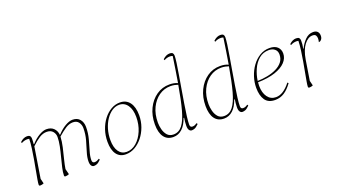

<svg xmlns="http://www.w3.org/2000/svg" viewBox="-61 -1256 3162 1791"><g transform="rotate(-20 1519.5 -360.5)"><path d="M102 12Q90 12 90 0Q90 -14 96 -49Q102 -84 111 -132Q120 -180 129.5 -234Q139 -288 146 -339.5Q153 -391 154 -433Q145 -435 135 -435Q119 -435 104.5 -431Q90 -427 76 -419L72 -430Q90 -447 107 -454.5Q124 -462 140 -462Q163 -462 171 -452.5Q179 -443 179 -426Q179 -411 178.5 -401Q178 -391 176 -371H181Q218 -413 260 -437.5Q302 -462 333 -462Q379 -462 405 -436.5Q431 -411 435 -371H439Q477 -413 519 -437.5Q561 -462 593 -462Q640 -462 665 -432Q690 -402 690 -356Q690 -296 675 -239.5Q660 -183 645 -134Q630 -85 630 -47Q630 -19 653 -19Q667 -19 677.5 -23.5Q688 -28 701 -36L706 -25Q681 0 665.5 6Q650 12 636 12Q621 12 611 -2Q601 -16 601 -44Q601 -85 616.5 -134Q632 -183 647.5 -238.5Q663 -294 663 -354Q663 -387 644.5 -412.5Q626 -438 588 -438Q551 -438 515.5 -415Q480 -392 435 -353Q433 -305 420.5 -250.5Q408 -196 394.5 -143.5Q381 -91 375 -51L389 4Q381 8 371 10Q361 12 353 12Q341 12 341 0Q341 -30 351 -74.5Q361 -119 374.5 -169.5Q388 -220 398 -269.5Q408 -319 408 -359Q408 -390 388 -414Q368 -438 328 -438Q291 -438 255 -415.5Q219 -393 175 -351L126 -45L138 4Q130 8 120 10Q110 12 102 12Z M953 12Q894 12 862 -31.5Q830 -75 830 -156Q830 -218 848.5 -273Q867 -328 899.5 -370.5Q932 -413 974 -437.5Q1016 -462 1063 -462Q1125 -462 1159 -416.5Q1193 -371 1193 -289Q1193 -229 1173.5 -175Q1154 -121 1120.5 -79Q1087 -37 1044 -12.5Q1001 12 953 12ZM968 -7Q1021 -7 1065 -45Q1109 -83 1135.5 -146Q1162 -209 1162 -283Q1162 -357 1131.5 -400.5Q1101 -444 1049 -444Q1012 -444 978 -421.5Q944 -399 917.5 -359.5Q891 -320 876 -269.5Q861 -219 861 -162Q861 -89 889.5 -48Q918 -7 968 -7Z M1425 12Q1365 12 1333 -31.5Q1301 -75 1301 -157Q1301 -244 1334.5 -313Q1368 -382 1425.5 -422Q1483 -462 1555 -462Q1602 -462 1636 -446Q1646 -504 1656 -569Q1666 -634 1676 -701Q1664 -706 1650 -706Q1634 -706 1619.5 -702Q1605 -698 1591 -690L1587 -701Q1605 -718 1622 -725.5Q1639 -733 1655 -733Q1678 -733 1686 -723.5Q1694 -714 1694 -697Q1694 -675 1687.5 -627Q1681 -579 1670 -515.5Q1659 -452 1647.5 -382.5Q1636 -313 1625 -247Q1614 -181 1607.5 -128.5Q1601 -76 1601 -47Q1601 -19 1624 -19Q1638 -19 1648.5 -23.5Q1659 -28 1672 -36L1677 -25Q1652 0 1636.5 6Q1621 12 1607 12Q1592 12 1582 -2Q1572 -16 1572 -44Q1572 -64 1574 -84Q1576 -104 1579 -123H1573Q1551 -58 1513 -23Q1475 12 1425 12ZM1333 -163Q1333 -132 1342 -96Q1351 -60 1373 -35Q1395 -10 1434 -10Q1487 -10 1522 -54.5Q1557 -99 1582.5 -192Q1608 -285 1633 -431Q1619 -436 1600 -440Q1581 -444 1559 -444Q1496 -444 1445 -408.5Q1394 -373 1363.5 -310Q1333 -247 1333 -163Z M1928 12Q1868 12 1836 -31.5Q1804 -75 1804 -157Q1804 -244 1837.5 -313Q1871 -382 1928.5 -422Q1986 -462 2058 -462Q2105 -462 2139 -446Q2149 -504 2159 -569Q2169 -634 2179 -701Q2167 -706 2153 -706Q2137 -706 2122.5 -702Q2108 -698 2094 -690L2090 -701Q2108 -718 2125 -725.5Q2142 -733 2158 -733Q2181 -733 2189 -723.5Q2197 -714 2197 -697Q2197 -675 2190.5 -627Q2184 -579 2173 -515.5Q2162 -452 2150.5 -382.5Q2139 -313 2128 -247Q2117 -181 2110.5 -128.5Q2104 -76 2104 -47Q2104 -19 2127 -19Q2141 -19 2151.5 -23.5Q2162 -28 2175 -36L2180 -25Q2155 0 2139.5 6Q2124 12 2110 12Q2095 12 2085 -2Q2075 -16 2075 -44Q2075 -64 2077 -84Q2079 -104 2082 -123H2076Q2054 -58 2016 -23Q1978 12 1928 12ZM1836 -163Q1836 -132 1845 -96Q1854 -60 1876 -35Q1898 -10 1937 -10Q1990 -10 2025 -54.5Q2060 -99 2085.5 -192Q2111 -285 2136 -431Q2122 -436 2103 -440Q2084 -444 2062 -444Q1999 -444 1948 -408.5Q1897 -373 1866.5 -310Q1836 -247 1836 -163Z M2436 12Q2367 12 2336.5 -33Q2306 -78 2306 -155Q2306 -209 2323.5 -263.5Q2341 -318 2373.5 -363Q2406 -408 2450.5 -435Q2495 -462 2548 -462Q2599 -462 2626 -437Q2653 -412 2653 -371Q2653 -324 2617 -285.5Q2581 -247 2511 -223.5Q2441 -200 2340 -198Q2338 -180 2338 -162Q2338 -94 2368.5 -52Q2399 -10 2452 -10Q2524 -10 2596 -102L2605 -93Q2568 -41 2527 -14.5Q2486 12 2436 12ZM2536 -446Q2479 -446 2438 -411.5Q2397 -377 2373 -323Q2349 -269 2341 -211Q2391 -212 2439.5 -221.5Q2488 -231 2528.5 -250.5Q2569 -270 2593 -300.5Q2617 -331 2617 -374Q2617 -408 2594.5 -427Q2572 -446 2536 -446Z M2774 12Q2762 12 2762 0Q2762 -14 2768 -49Q2774 -84 2783 -132Q2792 -180 2801.5 -234Q2811 -288 2818 -339.5Q2825 -391 2826 -433Q2817 -435 2807 -435Q2791 -435 2776.5 -431Q2762 -427 2748 -419L2744 -430Q2762 -447 2779 -454.5Q2796 -462 2812 -462Q2835 -462 2843 -452.5Q2851 -443 2851 -426Q2851 -405 2849.5 -389.5Q2848 -374 2843 -348H2847Q2867 -392 2901.5 -427.5Q2936 -463 2982 -463Q3010 -463 3024.5 -448Q3039 -433 3039 -407Q3039 -384 3027.5 -370Q3016 -356 3001 -356Q3006 -374 3006 -392Q3006 -409 2998 -422Q2990 -435 2966 -435Q2921 -435 2883 -385.5Q2845 -336 2830 -245L2798 -45L2810 4Q2802 8 2792 10Q2782 12 2774 12Z"/></g></svg>

Font: Petrona Thin
Style: Italic
Weight: 100
Italic angle: -9°
Designer: Ringo R. Seeber
Foundry: Ringo R. Seeber
Version: Version 2.001; ttfautohint (v1.8.3)